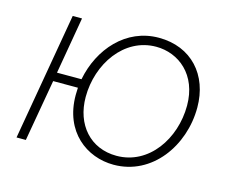

<svg xmlns="http://www.w3.org/2000/svg" viewBox="-80 -638 916 757"><g transform="rotate(15 378.0 -260.0)"><path d="M438 5C595 5 699 -142 699 -298C699 -431 615 -525 482 -525C348 -525 254 -417 229 -288H129L169 -520H131L41 0H79L123 -252H224L223 -222C223 -72 328 5 438 5ZM440 -32C333 -32 263 -112 263 -225C263 -360 350 -488 481 -488C573 -488 658 -421 658 -295C658 -160 572 -32 440 -32Z"/></g></svg>

Font: Fixel Text 20240404 ExtraLight
Style: Italic
Weight: 200
Width: 4
Italic angle: -10°
Designer: AlfaBravo + MacPaw
Foundry: Kyrylo Tkachov, Marchela Mozhyna, Serhii Makarenko, Maria Weinstein, Zakhar Kryvoshyya
Version: Version 1.211;Glyphs 3.2 (3225)